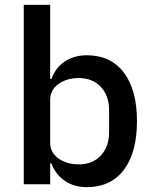

<svg xmlns="http://www.w3.org/2000/svg" viewBox="-20 -760 632 792"><path d="M78 -740H187V-434H192Q209 -481 247.5 -506.5Q286 -532 338 -532Q437 -532 491 -460.5Q545 -389 545 -260Q545 -131 491 -59.5Q437 12 338 12Q286 12 247.5 -14Q209 -40 192 -86H187V0H78ZM305 -82Q362 -82 396 -118.5Q430 -155 430 -215V-305Q430 -365 396 -401.5Q362 -438 305 -438Q255 -438 221 -413.5Q187 -389 187 -349V-171Q187 -131 221 -106.5Q255 -82 305 -82Z"/></svg>

Font: IBM Plex Thai Medium
Style: Regular
Weight: 500
Designer: Mike Abbink, Paul van der Laan, Pieter van Rosmalen, Ben Mitchell, Mark Frömberg
Foundry: Bold Monday
Version: Version 1.0